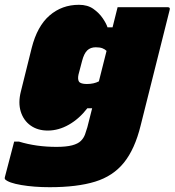

<svg xmlns="http://www.w3.org/2000/svg" viewBox="-70 -580 728 800"><path d="M259 -560Q295 -560 319 -543Q343 -526 358 -504Q373 -482 378 -466H399Q404 -487 409.5 -508Q415 -529 420 -550H629Q640 -550 637 -539Q607 -419 575.5 -294Q544 -169 516 -57Q492 41 446.5 97.5Q401 154 326 177Q251 200 137 200Q72 200 19 191Q-34 182 -49 167Q-51 165 -50 159Q-40 121 -30.5 84.5Q-21 48 -11 10H9Q81 32 165 32Q206 32 230.5 25.5Q255 19 267 7Q279 -5 284.5 -20.5Q290 -36 294 -50Q299 -70 304 -89.5Q309 -109 314 -129H294Q260 -85 217 -60.5Q174 -36 129 -36Q87 -36 57.5 -57Q28 -78 16.5 -115Q5 -152 17 -199L62 -380Q85 -471 136.5 -515.5Q188 -560 259 -560ZM259 -240Q266 -230 292 -230Q321 -230 342 -241Q350 -273 358 -304.5Q366 -336 374 -368Q367 -375 356.5 -379Q346 -383 329 -383Q307 -383 293.5 -370Q280 -357 272 -326L257 -269Q253 -250 259 -240Z"/></svg>

Font: Recursive Sn Lnr St XBk
Style: Italic
Weight: 1000
Italic angle: -15°
Version: Version 1.079;hotconv 1.0.112;makeotfexe 2.5.65598; ttfautoh